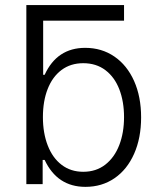

<svg xmlns="http://www.w3.org/2000/svg" viewBox="-20 -727 622 758"><path d="M469.7 -645.5H150.4V-431.6H156.2Q205.1 -538.1 316.4 -538.1Q381.3 -538.1 431.4 -503.9Q481.4 -469.7 509.3 -407.5Q537.1 -345.2 537.1 -263.7Q537.1 -182.1 509.5 -119.9Q481.9 -57.6 432.1 -23.4Q382.3 10.7 317.4 10.7Q206.1 10.7 156.2 -95.7H148.4V0H84V-707H469.7ZM308.6 -48.8Q359.4 -48.8 395.8 -77.1Q432.1 -105.5 450.9 -154.3Q469.7 -203.1 469.7 -264.6Q469.7 -325.7 451.2 -374Q432.6 -422.4 396.2 -450Q359.9 -477.5 308.6 -477.5Q258.8 -477.5 222.9 -450.7Q187 -423.8 168.2 -375.7Q149.4 -327.6 149.4 -264.6Q149.4 -201.7 168.5 -152.6Q187.5 -103.5 223.4 -76.2Q259.3 -48.8 308.6 -48.8Z"/></svg>

Font: Pretendard Light
Style: Regular
Weight: 300
Designer: Base glyphs from Inter by Rasmus Andersson; Hangeul glyphs from Noto Sans CJK(Source Han Sans) by Jang Soo-young and Kan
Foundry: Kil Hyung-jin
Version: Version 1.309